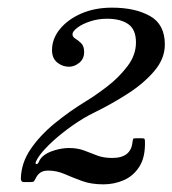

<svg xmlns="http://www.w3.org/2000/svg" viewBox="-20 -933 451 502"><path d="M359 -562.5Q360 -522 344.5 -497.5Q329 -473 303.8 -462Q278.5 -451 250.5 -451Q218 -451 193.8 -460Q169.5 -469 148.8 -478Q128 -487 106 -487Q93 -487 85.2 -481.5Q77.5 -476 73 -466Q71 -462 69.2 -459.5Q67.5 -457 60.5 -457H42.5Q34.5 -457 34.5 -466Q35.5 -507 60 -543Q84.5 -579 123 -610.5Q161.5 -642 205 -668.5Q229 -683 259.8 -706.5Q290.5 -730 313 -759.5Q335.5 -789 335.5 -822Q335.5 -856 315.2 -870Q295 -884 260 -884Q236.5 -884 216 -877.2Q195.5 -870.5 182.5 -860.8Q169.5 -851 169.5 -843.5Q169.5 -836.5 177 -832Q184.5 -827.5 192.2 -820Q200 -812.5 200 -797Q200 -779 187.2 -768.8Q174.5 -758.5 160.5 -758.5Q143.5 -758.5 129.8 -769.5Q116 -780.5 116 -802Q116 -831.5 136.5 -856.8Q157 -882 192.2 -897.5Q227.5 -913 273 -913Q333 -913 372 -891.2Q411 -869.5 411 -816.5Q411 -779.5 383.2 -747Q355.5 -714.5 313.2 -687.5Q271 -660.5 228 -639.5Q199 -625.5 170.5 -605.5Q142 -585.5 119.2 -564.8Q96.5 -544 84.5 -528Q78.5 -520 74.8 -512.2Q71 -504.5 75 -504Q79.5 -504 81.8 -510.2Q84 -516.5 91.5 -524Q102.5 -534 122.5 -540Q142.5 -546 160 -546Q183 -546 200 -539.5Q217 -533 233.8 -526.5Q250.5 -520 273.5 -520Q323 -520 326.5 -562.5Q327.5 -568.5 328.2 -570Q329 -571.5 336 -571.5H350.5Q356.5 -571.5 357.8 -569.8Q359 -568 359 -562.5Z"/></svg>

Font: Besley* Narrow Medium
Style: Italic
Weight: 500
Width: 4
Italic angle: -13°
Designer: Owen Earl
Foundry: indestructible type*
Version: Version 3.000; ttfautohint (v1.8.3)